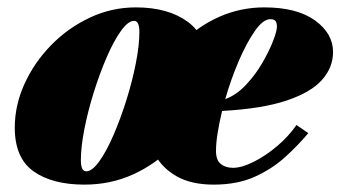

<svg xmlns="http://www.w3.org/2000/svg" viewBox="-20 -490 922 520"><path d="M208.5 10Q121.5 10 70.8 -26Q20 -62 20 -144.5Q20 -204.5 46.2 -262.5Q72.5 -320.5 118 -367.2Q163.5 -414 222.8 -442Q282 -470 348 -470Q435 -470 488.2 -431.2Q541.5 -392.5 541.5 -310Q541.5 -252 516.5 -195.2Q491.5 -138.5 446.5 -92Q401.5 -45.5 340.8 -17.8Q280 10 208.5 10ZM213.5 -26Q229.5 -26 249 -53.2Q268.5 -80.5 287.5 -124.5Q306.5 -168.5 322.5 -219.5Q338.5 -270.5 348 -319.2Q357.5 -368 357.5 -403.5Q357.5 -433.5 343 -433.5Q327 -433.5 307.5 -406.2Q288 -379 269 -335Q250 -291 234 -240Q218 -189 208.5 -140.2Q199 -91.5 199 -56Q199 -26 213.5 -26ZM565 -81.5Q565 -56 578 -45.8Q591 -35.5 611 -35.5Q635 -35.5 667.2 -51.8Q699.5 -68 730.8 -94.5Q762 -121 783 -151.5L815 -129.5Q788 -97 752.5 -64.8Q717 -32.5 669.8 -11.2Q622.5 10 559 10Q498.5 10 459 -12.2Q419.5 -34.5 400 -71Q380.5 -107.5 380.5 -150Q380.5 -215.5 405.5 -273.5Q430.5 -331.5 474.2 -375.8Q518 -420 575 -445Q632 -470 696 -470Q784 -470 833 -434.8Q882 -399.5 882 -349Q882 -307.5 852.2 -273.8Q822.5 -240 756.5 -217.8Q690.5 -195.5 581.5 -189.5Q574 -158.5 569.5 -130.5Q565 -102.5 565 -81.5ZM712 -438Q692.5 -438 670 -405.8Q647.5 -373.5 626.2 -323.8Q605 -274 590 -221.5Q620 -232.5 645.8 -259.8Q671.5 -287 690.2 -319.2Q709 -351.5 719.5 -378.8Q730 -406 730 -417.5Q730 -426.5 726.8 -432.2Q723.5 -438 712 -438Z"/></svg>

Font: Bodoni* 06pt Fatface
Style: Italic
Weight: 900
Italic angle: -13°
Version: Version 2.3